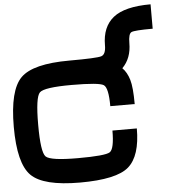

<svg xmlns="http://www.w3.org/2000/svg" viewBox="-58 -928 867 980"><g transform="rotate(-5 375.0 -437.5)"><path d="M750 -750Q656.2 -750 640.6 -742.2Q625 -734.4 625 -687.5Q625 -609.4 578.1 -562.5Q601.6 -539.1 613.3 -500Q625 -460.9 625 -375H500Q500 -468.8 476.6 -484.4Q453.1 -500 312.5 -500Q171.9 -500 148.4 -476.6Q125 -453.1 125 -312.5Q125 -171.9 148.4 -148.4Q171.9 -125 312.5 -125Q453.1 -125 476.6 -140.6Q500 -156.2 500 -250H625Q625 -109.4 562.5 -54.7Q500 0 312.5 0Q125 0 62.5 -62.5Q0 -125 0 -312.5Q0 -500 62.5 -562.5Q125 -625 312.5 -625Q453.1 -625 476.6 -632.8Q500 -640.6 500 -687.5Q500 -781.2 558.6 -828.1Q617.2 -875 750 -875Z"/></g></svg>

Font: CraftyPE
Style: Regular
Weight: 400
Designer: Erek Butcher
Foundry: Haunted Coop
Version: Version 0.018;April 4, 2024;FontCreator 15.0.0.2962 64-bit